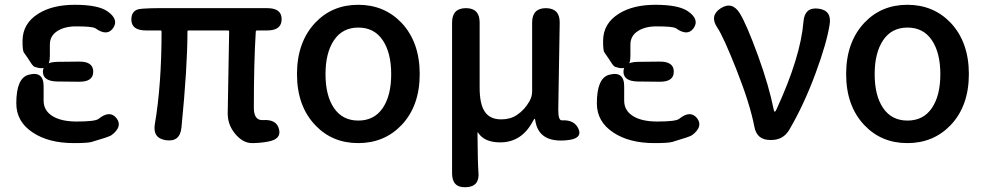

<svg xmlns="http://www.w3.org/2000/svg" viewBox="-20 -584 4110 801"><path d="M219 -244Q159 -245 159 -285Q159 -325 219 -326L309 -327Q369 -328 369 -285Q369 -242 309 -243ZM188 -350Q188 -283 125 -305Q119 -307 112 -317Q96 -342 79 -366Q74 -374 74 -413Q74 -486 140 -527Q199 -564 292 -564Q389 -564 428 -537Q477 -503 452 -467Q427 -431 378 -466Q366 -474 297 -474Q249 -474 218.5 -454Q188 -434 188 -398ZM99 -272Q162 -289 162 -224V-164Q162 -123 198.5 -100Q235 -77 300 -77Q377 -77 391 -88Q438 -126 466 -91Q493 -56 445 -20Q441 -17 421 -10Q392 -1 363 8Q346 13 288 13Q183 13 117 -31Q48 -76 48 -153Q48 -258 99 -272Z M1097 7Q1064 13 1031 13Q993 13 960 -27Q930 -64 930 -110Q930 -140 931 -170L936 -452Q936 -457 931 -457H767Q762 -457 762 -452Q762 -304 737 -52Q731 9 673 1Q616 -7 626 -66Q654 -230 654 -452Q654 -457 649 -457H589Q530 -457 528 -500Q527 -544 568 -547L578 -548Q609 -550 640 -550H1095Q1155 -550 1155 -504Q1155 -457 1095 -457H1053Q1047 -457 1047 -451Q1039 -324 1039 -134Q1039 -81 1077 -83Q1134 -87 1144 -45Q1155 -3 1097 7Z M1295 -62Q1219 -142 1219 -275Q1219 -408 1295 -489Q1366 -564 1474.5 -564Q1583 -564 1655 -489Q1731 -408 1731 -275Q1731 -142 1655 -62Q1583 13 1474.5 13Q1366 13 1295 -62ZM1373.5 -133Q1409 -81 1475 -81Q1541 -81 1576.5 -133Q1612 -185 1612 -274.5Q1612 -364 1576.5 -416.5Q1541 -469 1475 -469Q1409 -469 1373.5 -416.5Q1338 -364 1338 -274.5Q1338 -185 1373.5 -133Z M1924 197Q1866 200 1866 139V-490Q1866 -550 1924 -550Q1981 -550 1981 -490V-218Q1981 -150 2002.5 -118Q2024 -86 2071 -86Q2109 -86 2136 -104Q2169 -126 2189 -162Q2200 -181 2200 -203V-490Q2200 -550 2258 -550Q2316 -549 2315 -489L2309 -126Q2309 -81 2324 -82Q2377 -85 2394 -45Q2410 -5 2345 1Q2227 13 2213 -82Q2212 -89 2210.5 -89Q2209 -89 2203 -78Q2156 10 2067 10Q2001 10 1975 -30Q1972 -34 1972 -29Q1973 97 1976 134Q1982 195 1924 197Z M2641 -244Q2581 -245 2581 -285Q2581 -325 2641 -326L2731 -327Q2791 -328 2791 -285Q2791 -242 2731 -243ZM2610 -350Q2610 -283 2547 -305Q2541 -307 2534 -317Q2518 -342 2501 -366Q2496 -374 2496 -413Q2496 -486 2562 -527Q2621 -564 2714 -564Q2811 -564 2850 -537Q2899 -503 2874 -467Q2849 -431 2800 -466Q2788 -474 2719 -474Q2671 -474 2640.5 -454Q2610 -434 2610 -398ZM2521 -272Q2584 -289 2584 -224V-164Q2584 -123 2620.5 -100Q2657 -77 2722 -77Q2799 -77 2813 -88Q2860 -126 2888 -91Q2915 -56 2867 -20Q2863 -17 2843 -10Q2814 -1 2785 8Q2768 13 2710 13Q2605 13 2539 -31Q2470 -76 2470 -153Q2470 -258 2521 -272Z M3193 0Q3137 0 3127 -56Q3109 -150 3053 -292Q2998 -431 2973 -468Q2939 -518 2986 -549Q3034 -580 3066 -529Q3095 -482 3143 -350Q3188 -226 3208 -126Q3210 -118 3212.5 -118Q3215 -118 3220 -129Q3320 -346 3332 -494Q3337 -555 3394 -548Q3451 -541 3441 -481Q3429 -404 3382 -277Q3334 -147 3273 -43Q3248 0 3198 0Z M3586 -62Q3510 -142 3510 -275Q3510 -408 3586 -489Q3657 -564 3765.5 -564Q3874 -564 3946 -489Q4022 -408 4022 -275Q4022 -142 3946 -62Q3874 13 3765.5 13Q3657 13 3586 -62ZM3664.5 -133Q3700 -81 3766 -81Q3832 -81 3867.5 -133Q3903 -185 3903 -274.5Q3903 -364 3867.5 -416.5Q3832 -469 3766 -469Q3700 -469 3664.5 -416.5Q3629 -364 3629 -274.5Q3629 -185 3664.5 -133Z"/></svg>

Font: Resource Han Rounded TW Medium
Style: Regular
Weight: 500
Designer: Cyano Hao (round all glyphs); Ryoko NISHIZUKA 西塚涼子 (kana, bopomofo & ideographs); Paul D. Hunt (Latin, Greek & Cyrillic)
Foundry: Cyano Hao
Version: 0.990